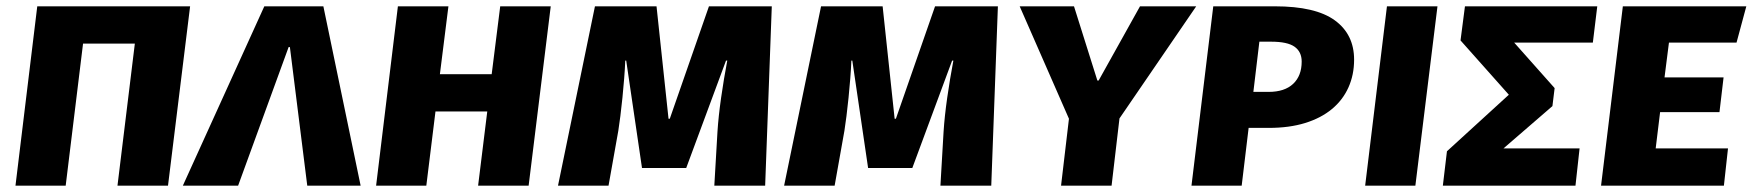

<svg xmlns="http://www.w3.org/2000/svg" viewBox="-20 -588 5550 608"><path d="M352 0 407 -450H243L188 0H29L98 -568H582L512 0Z M898 -439H894L734 0H559L817 -568H1004L1122 0H953Z M1494 0 1523 -235H1359L1330 0H1171L1240 -568H1400L1373 -353H1537L1564 -568H1724L1654 0Z M1960 -396Q1959 -370 1956.5 -339Q1954 -308 1951 -278Q1948 -248 1944.5 -220.5Q1941 -193 1938 -174L1907 0H1747L1864 -568H2059L2097 -212H2101L2225 -568H2424L2403 0H2242L2252 -171Q2255 -219 2263.5 -278.5Q2272 -338 2283 -396H2279L2153 -56H2013L1963 -396Z M2676 -396Q2675 -370 2672.5 -339Q2670 -308 2667 -278Q2664 -248 2660.5 -220.5Q2657 -193 2654 -174L2623 0H2463L2580 -568H2775L2813 -212H2817L2941 -568H3140L3119 0H2958L2968 -171Q2971 -219 2979.5 -278.5Q2988 -338 2999 -396H2995L2869 -56H2729L2679 -396Z M3525 -213 3500 0H3340L3365 -212L3209 -568H3381L3455 -333H3459L3590 -568H3768Z M3997 -297Q4048 -297 4075 -322.5Q4102 -348 4102 -393Q4102 -424 4079.5 -440Q4057 -456 4005 -456H3968L3949 -297ZM4268 -399Q4268 -351 4250 -311Q4232 -271 4197.5 -242.5Q4163 -214 4113 -198.5Q4063 -183 3998 -183H3934L3912 0H3753L3822 -568H4017Q4146 -568 4207 -523.5Q4268 -479 4268 -399Z M4303 0 4372 -568H4532L4462 0Z M4896 -252 4741 -118H4982L4969 0H4549L4562 -109L4758 -288L4605 -460L4619 -568H5038L5024 -453H4775L4903 -309Z M5265 -453 5251 -343H5438L5425 -233H5237L5223 -118H5452L5439 0H5050L5119 -568H5510L5479 -453Z"/></svg>

Font: Qjlgwqiwhsfqbnnlvksmvfsycuq
Style: Regular
Weight: 700
Italic angle: -8°
Designer: Carrois Corporate & Edenspiekermann
Foundry: Carrois Corporate GbR & Edenspiekermann AG
Version: Version 2.001